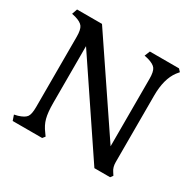

<svg xmlns="http://www.w3.org/2000/svg" viewBox="-143 -810 990 970"><g transform="rotate(30 352.5 -325.0)"><path d="M213.9 0 225.6 -14.6 213.9 -31.2Q191.4 -60.5 182.6 -93.3Q173.8 -126 173.8 -181.6V-512.7L518.6 0H610.4L621.1 -14.6L610.4 -31.2Q596.7 -50.8 596.7 -80.1V-468.8Q596.7 -565.4 636.7 -619.1L650.4 -635.7L636.7 -650.4H466.8L454.1 -619.1L475.6 -614.3Q510.7 -604.5 522.5 -587.9Q534.2 -571.3 534.2 -530.3V-136.7L187.5 -650.4H42L31.2 -619.1L51.8 -614.3Q85.9 -604.5 97.7 -587.9Q109.4 -571.3 109.4 -530.3V-120.1Q109.4 -78.1 98.1 -62.5Q86.9 -46.9 51.8 -36.1L31.2 -31.2L42 0Z"/></g></svg>

Font: Kurale
Style: Regular
Weight: 400
Version: 1.0; ttfautohint (v1.3)